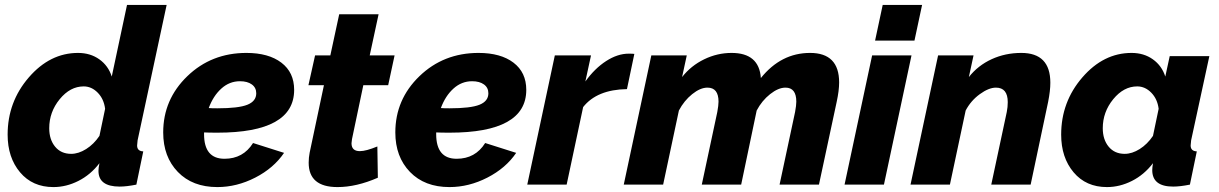

<svg xmlns="http://www.w3.org/2000/svg" viewBox="-20 -750 4954 780"><path d="M11 -203Q11 -336 97 -435.5Q183 -535 297 -535Q347 -535 383.5 -509Q420 -483 434 -439L496 -730H657L539 -180Q537 -162 537 -159Q537 -136 562 -135L534 0Q494 8 466 8Q380 8 380 -56Q380 -68 384 -87Q348 -40 298.5 -15Q249 10 197 10Q112 10 61.5 -50Q11 -110 11 -203ZM384 -198 407 -308Q402 -348 377 -373.5Q352 -399 320 -399Q265 -399 222.5 -347Q180 -295 180 -229Q180 -183 204 -154Q228 -125 269 -125Q299 -125 330 -144.5Q361 -164 384 -198Z M863 -211Q828 -211 809 -212V-205Q809 -105 892 -105Q968 -105 1008 -169L1134 -129Q1092 -67 1017 -28.5Q942 10 863 10Q762 10 702.5 -51.5Q643 -113 643 -212Q643 -346 741 -440.5Q839 -535 981 -535Q1071 -535 1123 -495.5Q1175 -456 1175 -385Q1175 -211 863 -211ZM955 -420Q912 -420 879 -390Q846 -360 828 -311Q839 -310 863 -310Q949 -310 985 -324.5Q1021 -339 1021 -371Q1021 -394 1003 -407Q985 -420 955 -420Z M1234 -89Q1234 -110 1238 -130L1296 -404H1233L1260 -525H1322L1358 -692H1518L1482 -525H1583L1557 -404H1456L1410 -185Q1408 -173 1408 -168Q1408 -136 1442 -136Q1467 -136 1513 -155L1515 -28Q1428 10 1351 10Q1234 10 1234 -89Z M1806 -211Q1771 -211 1752 -212V-205Q1752 -105 1835 -105Q1911 -105 1951 -169L2077 -129Q2035 -67 1960 -28.5Q1885 10 1806 10Q1705 10 1645.5 -51.5Q1586 -113 1586 -212Q1586 -346 1684 -440.5Q1782 -535 1924 -535Q2014 -535 2066 -495.5Q2118 -456 2118 -385Q2118 -211 1806 -211ZM1898 -420Q1855 -420 1822 -390Q1789 -360 1771 -311Q1782 -310 1806 -310Q1892 -310 1928 -324.5Q1964 -339 1964 -371Q1964 -394 1946 -407Q1928 -420 1898 -420Z M2234 -525H2381L2358 -419Q2396 -472 2442.5 -502Q2489 -532 2534 -532Q2553 -532 2557 -531L2527 -388Q2405 -386 2349 -315L2282 0H2122Z M2626 -525H2770L2751 -437Q2787 -483 2840.5 -509Q2894 -535 2952 -535Q3064 -535 3071 -433Q3153 -535 3271 -535Q3389 -535 3389 -415Q3389 -382 3379 -336L3307 0H3147L3210 -295Q3215 -322 3215 -337Q3215 -394 3171 -394Q3142 -394 3108.5 -367.5Q3075 -341 3054 -301L2991 0H2831L2894 -295Q2899 -322 2899 -337Q2899 -394 2854 -394Q2825 -394 2792 -367.5Q2759 -341 2738 -301L2674 0H2514Z M3566 -730H3726L3695 -585H3535ZM3523 -525H3683L3571 0H3411Z M3791 -525H3935L3916 -437Q3953 -484 4008.5 -509.5Q4064 -535 4129 -535Q4247 -535 4247 -414Q4247 -381 4238 -336L4167 0H4007L4070 -295Q4074 -315 4074 -335Q4074 -394 4026 -394Q3997 -394 3960.5 -367.5Q3924 -341 3903 -301L3839 0H3679Z M4291 -203Q4291 -336 4377 -435.5Q4463 -535 4577 -535Q4627 -535 4663.5 -509Q4700 -483 4714 -439L4732 -522H4893L4819 -180Q4817 -162 4817 -159Q4817 -136 4842 -135L4814 0Q4774 8 4746 8Q4661 8 4661 -59Q4661 -69 4664 -87Q4628 -40 4578.5 -15Q4529 10 4477 10Q4392 10 4341.5 -50Q4291 -110 4291 -203ZM4664 -198 4687 -308Q4682 -348 4657 -373.5Q4632 -399 4600 -399Q4545 -399 4502.5 -347Q4460 -295 4460 -229Q4460 -183 4484 -154Q4508 -125 4549 -125Q4579 -125 4610 -144.5Q4641 -164 4664 -198Z"/></svg>

Font: Raleway-v4020 ExtraBold
Style: Italic
Weight: 800
Italic angle: -12°
Designer: Matt McInerney, Pablo Impallari, Rodrigo Fuenzalida
Foundry: Matt McInerney, Pablo Impallari, Rodrigo Fuenzalida
Version: Version 4.020;PS 004.020;hotconv 1.0.88;makeotf.lib2.5.64775